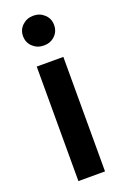

<svg xmlns="http://www.w3.org/2000/svg" viewBox="-148 -801 555 854"><g transform="rotate(-20 129.5 -374.0)"><path d="M203 -684Q203 -653 182 -633Q161 -613 130 -613Q99 -613 77.5 -633Q56 -653 56 -684Q56 -714 77.5 -734Q99 -754 130 -754Q160 -754 181.5 -734Q203 -714 203 -684ZM193 6H67V-536H193Z"/></g></svg>

Font: Repo
Style: DemiBold
Weight: 600
Designer: Stefan Peev
Foundry: Context Ltd
Version: Version 001.000